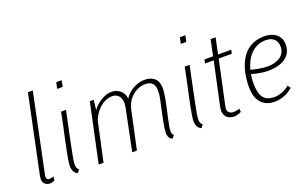

<svg xmlns="http://www.w3.org/2000/svg" viewBox="-86 -1170 2542 1587"><g transform="rotate(-20 1185.0 -376.0)"><path d="M218.3 -761.7H261.2L120.1 -85.9Q119.6 -83 118.7 -78.6Q117.7 -74.2 116.9 -69.8Q116.2 -65.4 115.7 -61.8Q115.2 -58.1 115.2 -57.1Q114.3 -40 122.1 -33.7Q129.9 -27.3 141.1 -27.3Q149.9 -27.3 159.7 -29.5Q169.4 -31.7 178.7 -35.2L174.8 -1.5Q170.4 1 159.4 5.4Q148.4 9.8 129.9 9.8Q120.6 9.8 110.6 6.3Q100.6 2.9 92 -4.4Q83.5 -11.7 77.9 -22.5Q72.3 -33.2 72.3 -47.9Q72.3 -59.1 74.2 -71Q76.2 -83 77.1 -87.4Z M380.4 -105.5Q377.4 -85 377.4 -82Q377.4 -76.2 377.2 -67.9Q377 -59.6 378.4 -50.8Q379.9 -42 384.3 -33.4Q388.7 -24.9 397.9 -18.6L377.9 8.3Q372.6 5.4 364.7 0.7Q356.9 -3.9 349.9 -13.9Q342.8 -23.9 338.1 -40.5Q333.5 -57.1 335.4 -84Q336.4 -100.1 341.3 -128.2Q346.2 -156.2 353.3 -192.1Q360.4 -228 369.1 -269.3Q377.9 -310.5 387.2 -353.3Q396.5 -396 405.3 -438Q414.1 -480 420.9 -517.1H464.4Q448.7 -443.8 436.8 -387.2Q424.8 -330.6 416 -287.4Q407.2 -244.1 400.9 -213.1Q394.5 -182.1 390.4 -160.9Q386.2 -139.6 383.8 -126.5Q381.3 -113.3 380.4 -105.5ZM503.4 -704.6H455.1L466.8 -759.3H514.6Z M707.5 -517.1 698.2 -429.7Q707.5 -444.3 724.9 -461.4Q742.2 -478.5 764.2 -493.4Q786.1 -508.3 811.8 -518.3Q837.4 -528.3 863.8 -528.3Q896 -528.3 918.2 -517.6Q940.4 -506.8 953.9 -491.2Q967.3 -475.6 973.1 -458.3Q979 -440.9 979 -427.7Q993.2 -450.2 1012.9 -468.8Q1032.7 -487.3 1055.9 -500.5Q1079.1 -513.7 1105 -521Q1130.9 -528.3 1157.2 -528.3Q1191.4 -528.3 1215.8 -518.1Q1240.2 -507.8 1254.9 -489.3Q1269.5 -470.7 1274.7 -443.8Q1279.8 -417 1275.9 -384.3Q1274.9 -376 1274.2 -369.9Q1273.4 -363.8 1272.7 -357.4Q1272 -351.1 1270.8 -343.8Q1269.5 -336.4 1267.6 -325.7Q1262.7 -298.3 1257.3 -272.7Q1252 -247.1 1246.1 -221.7Q1240.2 -196.3 1234.6 -170.9Q1229 -145.5 1224.1 -118.7Q1223.6 -115.7 1222.4 -109.9Q1221.2 -104 1220 -97.4Q1218.8 -90.8 1217.8 -84.7Q1216.8 -78.6 1216.8 -76.2Q1216.3 -66.4 1215.6 -58.3Q1214.8 -50.3 1216.1 -43.2Q1217.3 -36.1 1220.7 -30Q1224.1 -23.9 1231.9 -18.6L1211.9 7.8Q1205.1 4.4 1198 0.5Q1190.9 -3.4 1185.5 -11.2Q1180.2 -19 1177 -31.7Q1173.8 -44.4 1174.8 -65.4Q1175.3 -79.1 1178 -98.4Q1180.7 -117.7 1184.8 -140.1Q1189 -162.6 1194.1 -187.3Q1199.2 -211.9 1204.6 -236.1Q1210 -260.3 1214.8 -283Q1219.7 -305.7 1223.6 -323.7Q1225.6 -332.5 1226.8 -338.9Q1228 -345.2 1229 -350.6Q1230 -356 1230.5 -361.3Q1231 -366.7 1231.9 -372.6Q1234.4 -393.6 1233.6 -415Q1232.9 -436.5 1225.1 -453.6Q1217.3 -470.7 1200 -481.7Q1182.6 -492.7 1152.3 -492.7Q1116.2 -492.7 1085.2 -478.8Q1054.2 -464.8 1030.5 -442.1Q1006.8 -419.4 991.5 -390.4Q976.1 -361.3 971.2 -330.6L899.9 0H858.9L934.6 -372.6Q938 -390.6 937.3 -411.9Q936.5 -433.1 928.2 -450.9Q919.9 -468.8 903.3 -480.7Q886.7 -492.7 858.9 -492.7Q834 -492.7 811.5 -484.4Q789.1 -476.1 770 -462.6Q751 -449.2 735.1 -431.9Q719.2 -414.6 707.3 -396.5Q695.3 -378.4 687.7 -361.1Q680.2 -343.8 677.7 -330.6L606.4 0H563.5L673.8 -517.1Z M1467.8 -105.5Q1464.8 -85 1464.8 -82Q1464.8 -76.2 1464.6 -67.9Q1464.4 -59.6 1465.8 -50.8Q1467.3 -42 1471.7 -33.4Q1476.1 -24.9 1485.4 -18.6L1465.3 8.3Q1460 5.4 1452.1 0.7Q1444.3 -3.9 1437.3 -13.9Q1430.2 -23.9 1425.5 -40.5Q1420.9 -57.1 1422.9 -84Q1423.8 -100.1 1428.7 -128.2Q1433.6 -156.2 1440.7 -192.1Q1447.8 -228 1456.5 -269.3Q1465.3 -310.5 1474.6 -353.3Q1483.9 -396 1492.7 -438Q1501.5 -480 1508.3 -517.1H1551.8Q1536.1 -443.8 1524.2 -387.2Q1512.2 -330.6 1503.4 -287.4Q1494.6 -244.1 1488.3 -213.1Q1481.9 -182.1 1477.8 -160.9Q1473.6 -139.6 1471.2 -126.5Q1468.8 -113.3 1467.8 -105.5ZM1590.8 -704.6H1542.5L1554.2 -759.3H1602.1Z M1831.5 -657.7 1801.8 -517.1H1918L1910.6 -483.9H1795.4L1712.9 -98.1Q1710.9 -90.3 1710.2 -83.5Q1709.5 -76.7 1709.5 -70.8Q1709.5 -58.1 1714.4 -49.8Q1719.2 -41.5 1726.8 -36.1Q1734.4 -30.8 1743.2 -28.6Q1752 -26.4 1760.3 -26.4Q1772.9 -26.4 1786.1 -28.6Q1799.3 -30.8 1813.5 -36.6L1816.4 -7.3Q1814 -5.4 1807.4 -2.4Q1800.8 0.5 1792.2 3.4Q1783.7 6.3 1773.9 8.3Q1764.2 10.3 1754.9 10.3Q1713.4 10.3 1689.9 -11.7Q1666.5 -33.7 1666.5 -72.3Q1666.5 -78.1 1667.7 -86.4Q1668.9 -94.7 1670.4 -103.8Q1671.9 -112.8 1673.8 -121.8Q1675.8 -130.9 1677.2 -138.2L1751.5 -483.9H1675.3L1682.1 -517.1H1757.8L1787.6 -657.7Z M2124 -26.9Q2152.8 -26.9 2188 -40Q2223.1 -53.2 2254.4 -79.1L2271.5 -52.7Q2260.3 -42.5 2244.1 -31.2Q2228 -20 2207.5 -11Q2187 -2 2162.4 4.2Q2137.7 10.3 2109.9 10.3Q2065.4 10.3 2034.7 -5.1Q2003.9 -20.5 1984.9 -46.1Q1965.8 -71.8 1957.5 -105Q1949.2 -138.2 1949.2 -173.8Q1949.2 -216.3 1954.8 -259.3Q1960.4 -302.2 1972.9 -341.6Q1985.4 -380.9 2005.6 -415Q2025.9 -449.2 2055.2 -474.4Q2084.5 -499.5 2123.3 -513.9Q2162.1 -528.3 2211.9 -528.3Q2244.1 -528.3 2270.8 -519.8Q2297.4 -511.2 2316.4 -495.1Q2335.4 -479 2345.7 -456.3Q2356 -433.6 2356 -405.3Q2356 -365.2 2340.6 -335.7Q2325.2 -306.2 2297.4 -286.9Q2269.5 -267.6 2230.7 -258.1Q2191.9 -248.5 2145.5 -248.5Q2121.6 -248.5 2098.1 -251.5Q2074.7 -254.4 2055.4 -258.5Q2036.1 -262.7 2022 -266.6Q2007.8 -270.5 2002.4 -272.9Q2001 -265.1 1999.8 -255.4Q1998.5 -245.6 1997.3 -235.6Q1996.1 -225.6 1995.6 -216.3Q1995.1 -207 1995.1 -200.2Q1995.1 -150.9 2002.7 -117.7Q2010.3 -84.5 2026.1 -64.2Q2042 -43.9 2066.4 -35.4Q2090.8 -26.9 2124 -26.9ZM2211.9 -493.7Q2165 -493.7 2130.6 -476.1Q2096.2 -458.5 2072.3 -431.4Q2048.3 -404.3 2033.2 -371.6Q2018.1 -338.9 2009.3 -308.6Q2016.6 -304.7 2034.2 -300.5Q2051.8 -296.4 2073 -292.5Q2094.2 -288.6 2115.7 -286.1Q2137.2 -283.7 2151.9 -283.7Q2166.5 -283.7 2184.1 -285.6Q2201.7 -287.6 2219.2 -292.7Q2236.8 -297.9 2253.4 -306.4Q2270 -314.9 2282.7 -328.4Q2295.4 -341.8 2303 -360.1Q2310.5 -378.4 2310.5 -402.8Q2310.5 -418.9 2305.7 -435.3Q2300.8 -451.7 2289.1 -464.6Q2277.3 -477.5 2258.5 -485.6Q2239.7 -493.7 2211.9 -493.7Z"/></g></svg>

Font: Ufes Sans Thin
Style: Italic
Weight: 100
Designer: Ricardo Esteves & Thais Bronze
Foundry: ProDesignUfes - Ricardo Esteves, Thais Bronze
Version: Version 2.0